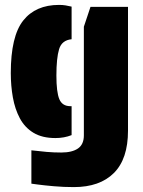

<svg xmlns="http://www.w3.org/2000/svg" viewBox="-20 -603 582 783"><path d="M272 -576V-443Q232 -439 221 -402.5Q210 -366 210 -295Q210 -227 222 -198.5Q234 -170 267 -170H272V-52Q242 -40 206 -40Q152 -40 116.5 -61.5Q81 -83 61 -120.5Q41 -158 32.5 -205.5Q24 -253 24 -305Q24 -455 74.5 -519Q125 -583 221 -583Q235 -583 247.5 -581Q260 -579 272 -576ZM322 -494 349 -575H502V-70Q502 45 444.5 102.5Q387 160 281 160Q240 160 200 156.5Q160 153 134 149.5Q108 146 108 146V10Q142 14 170.5 16.5Q199 19 230 19Q274 19 298 2.5Q322 -14 322 -51Z"/></svg>

Font: Protest Guerrilla
Style: Regular
Weight: 400
Designer: Octavio Pardo
Foundry: Ashler Design
Version: Version 2.005; ttfautohint (v1.8.4.7-5d5b)